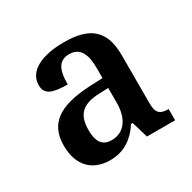

<svg xmlns="http://www.w3.org/2000/svg" viewBox="-89 -809 520 519"><g transform="rotate(-30 171.0 -549.5)"><path d="M118 -380C164 -380 194 -405 215 -437H220L235 -386H323V-421C296 -421 286 -430 286 -460V-611C286 -690 246 -719 168 -719C98 -719 51 -696 51 -652C51 -623 74 -615 120 -615C120 -651 126 -684 164 -684C200 -684 210 -654 210 -614V-583L167 -581C72 -576 28 -545 28 -477C28 -415 62 -380 118 -380ZM148 -425C124 -425 107 -438 107 -479C107 -524 124 -549 182 -551L210 -552V-506C210 -456 187 -425 148 -425Z"/></g></svg>

Font: Noto Serif Thai Condensed Medium
Style: Regular
Weight: 500
Width: 3
Designer: Monotype Design Team
Foundry: Monotype Imaging Inc.
Version: Version 2.002